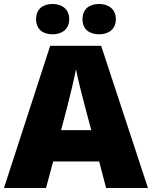

<svg xmlns="http://www.w3.org/2000/svg" viewBox="-20 -948 766 968"><path d="M162 -851C162 -799 198 -775 245 -775C290 -775 329 -799 329 -851C329 -904 290 -928 245 -928C198 -928 162 -904 162 -851ZM396 -851C396 -799 432 -775 480 -775C525 -775 564 -799 564 -851C564 -904 525 -928 480 -928C432 -928 396 -904 396 -851ZM515 0H726L490 -717H233L0 0H212L248 -134H480ZM409 -409 440 -292H288L319 -409C331 -456 354 -550 363 -599C372 -550 399 -447 409 -409Z"/></svg>

Font: Noto Sans Canadian Aboriginal Black
Style: Regular
Weight: 900
Designer: Monotype Design Team, Typotheque's Kevin King
Foundry: Monotype Imaging Inc.
Version: Version 2.004